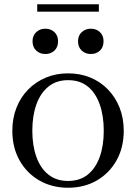

<svg xmlns="http://www.w3.org/2000/svg" viewBox="-20 -873 640 903"><path d="M562 -258Q562 -179 528 -118.5Q494 -58 435 -24Q376 10 300 10Q225 10 165.5 -24Q106 -58 72 -118.5Q38 -179 38 -258Q38 -317 57.5 -366.5Q77 -416 112.5 -452Q148 -488 195.5 -508Q243 -528 300 -528Q357 -528 404.5 -508.5Q452 -489 487.5 -452.5Q523 -416 542.5 -366.5Q562 -317 562 -258ZM132 -258Q132 -189 151 -135.5Q170 -82 207.5 -52Q245 -22 300 -22Q356 -22 393 -52Q430 -82 449 -135Q468 -188 468 -258Q468 -328 449 -382Q430 -436 393 -466Q356 -496 300 -496Q245 -496 207.5 -465.5Q170 -435 151 -381.5Q132 -328 132 -258ZM253 -679Q253 -651 236 -635Q219 -619 193 -619Q168 -619 150.5 -635Q133 -651 133 -679Q133 -706 150.5 -722Q168 -738 193 -738Q219 -738 236 -722Q253 -706 253 -679ZM467 -679Q467 -651 450 -635Q433 -619 407 -619Q382 -619 364.5 -635Q347 -651 347 -679Q347 -706 364.5 -722Q382 -738 407 -738Q433 -738 450 -722Q467 -706 467 -679ZM155 -853H445V-818H155Z"/></svg>

Font: Roboto Serif 144pt
Style: Regular
Weight: 400
Version: Version 1.008